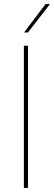

<svg xmlns="http://www.w3.org/2000/svg" viewBox="-20 -921 265 941"><path d="M97 -697H117V0H97ZM203 -901H225L117 -762H98Z"/></svg>

Font: Hanken Grotesk Thin
Style: Regular
Weight: 100
Designer: Alfredo Marco Pradil
Foundry: Hanken Design Co.
Version: Version 3.014